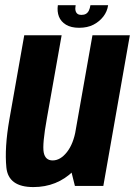

<svg xmlns="http://www.w3.org/2000/svg" viewBox="-20 -736 534 760"><path d="M276.5 0H389L494 -596.5H346L255.5 -84.5ZM224 -596.5H76L17 -262.5Q-2.5 -151 5.2 -73.2Q13 4.5 112 4.5Q205.5 4.5 270.2 -58.8Q335 -122 349 -203L280.5 -224.5Q271 -167 245 -134Q219 -101 188.5 -101Q159 -101 153 -132.8Q147 -164.5 165.5 -267ZM293 -626Q326 -626 349.8 -638.2Q373.5 -650.5 389 -670.5Q404.5 -690.5 408 -715.5H338Q336 -703 331.8 -694.2Q327.5 -685.5 320.2 -681.2Q313 -677 302 -677Q292.5 -677 286.8 -681.2Q281 -685.5 279 -694Q277 -702.5 279.5 -715.5H209Q205.5 -690.5 213.2 -670.5Q221 -650.5 241.2 -638.2Q261.5 -626 293 -626Z"/></svg>

Font: Anybody Condensed
Style: Bold Italic
Weight: 700
Width: 3
Italic angle: -10°
Version: Version 1.113;gftools[0.9.25]